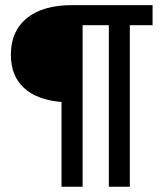

<svg xmlns="http://www.w3.org/2000/svg" viewBox="-20 -713 626 733"><path d="M214.8 0V-323.7Q122.1 -331.1 71.8 -377Q21.5 -422.9 21.5 -503.9Q21.5 -593.8 82.3 -643.6Q143.1 -693.4 255.9 -693.4H562.5V-616.7H475.6V0H395.5V-616.7H295.4V0Z"/></svg>

Font: Cascadia Mono SemiLight
Style: Regular
Weight: 350
Monospace: yes
Designer: Aaron Bell
Foundry: Saja Typeworks
Version: Version 2404.023; ttfautohint (v1.8.4)